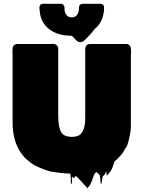

<svg xmlns="http://www.w3.org/2000/svg" viewBox="-20 -941 786 1052"><path d="M462 84Q461 85 460.5 88Q460 91 458 91Q456 90 455.5 87Q455 84 453 81Q452 81 451.5 80.5Q451 80 451 80Q450 80 450 79.5Q450 79 449 79Q439 69 430 58Q421 47 410 37Q409 35 406 32Q404 30 401 27.5Q398 25 395 23Q394 23 393.5 24.5Q393 26 392 27Q388 33 385 34Q382 35 378 31Q377 30 375.5 27.5Q374 25 374 27Q373 37 374.5 47.5Q376 58 371 67Q369 71 368.5 65.5Q368 60 368.5 51Q369 42 368 37Q367 30 366.5 23.5Q366 17 366 10H358Q325 9 293 4Q286 3 278.5 2Q271 1 264 0Q249 -3 241 -6Q228 -10 215 -15Q202 -20 189 -26Q178 -31 168 -36.5Q158 -42 149 -49L134 -61Q130 -64 126.5 -67Q123 -70 120 -73Q119 -74 118.5 -75Q118 -76 116 -77Q89 -106 72.5 -143.5Q56 -181 51 -230Q49 -247 49 -265Q49 -283 49 -301V-633Q49 -642 48.5 -653.5Q48 -665 49 -675Q51 -697 73 -700H248Q258 -700 269 -700.5Q280 -701 288 -695Q292 -692 295 -688Q297 -685 298 -681.5Q299 -678 299 -673V-309Q299 -294 300.5 -272.5Q302 -251 308.5 -231.5Q315 -212 330 -201Q333 -200 336 -198.5Q339 -197 342 -196Q346 -194 349 -194Q361 -191 373 -191Q386 -191 398 -194L407 -197Q413 -199 416 -201Q424 -207 429.5 -216Q435 -225 439 -235L442 -247Q446 -263 446.5 -278.5Q447 -294 447 -309V-673Q447 -679 448.5 -682Q450 -685 452 -689Q457 -697 463.5 -698.5Q470 -700 476 -700H674Q684 -699 690.5 -691.5Q697 -684 697 -673Q699 -664 698 -654.5Q697 -645 697 -637V-266Q697 -257 697 -245Q697 -233 695 -222Q694 -211 691.5 -200.5Q689 -190 687 -180Q683 -162 678 -147.5Q673 -133 665 -125Q662 -118 657 -111Q650 -98 640 -88Q640 -88 639.5 -87.5Q639 -87 639 -86Q636 -85 633 -81Q630 -77 629 -76L621 -68Q617 -64 615 -63L609 -58Q609 -58 608.5 -57.5Q608 -57 608 -56Q605 -50 603 -43.5Q601 -37 599 -30Q595 -20 590.5 -11Q586 -2 579 6L568 18Q565 24 565 22Q564 16 563.5 9.5Q563 3 563 -3L554 14Q554 15 553.5 15Q553 15 553 16Q551 18 548.5 20.5Q546 23 543 25Q541 31 540.5 37.5Q540 44 538 51Q537 55 537.5 59.5Q538 64 534 66Q532 67 531.5 63Q531 59 531 56Q530 47 529.5 38.5Q529 30 527 20Q526 19 525 18Q524 17 523 16Q522 16 521 14Q520 12 521 14Q520 12 519 10.5Q518 9 516 8Q515 7 514.5 6Q514 5 512 4Q509 2 505 4Q501 7 498 12.5Q495 18 493 23Q489 35 484.5 47Q480 59 474 70V71Q472 75 469 79Q466 83 462 84ZM550 -902V-887Q549 -880 548.5 -873.5Q548 -867 546 -861Q541 -837 529 -816.5Q517 -796 498 -782Q494 -777 490 -771Q486 -765 481 -760Q475 -753 469 -746.5Q463 -740 456 -733Q447 -723 437 -715.5Q427 -708 413 -711Q407 -712 402.5 -716.5Q398 -721 393 -725Q384 -736 373 -745H365Q309 -747 272 -766.5Q235 -786 216 -819Q209 -831 204 -846Q200 -860 198.5 -872Q197 -884 196 -897V-901Q196 -908 200.5 -913.5Q205 -919 213 -920Q218 -921 222.5 -920.5Q227 -920 231 -920H314Q322 -920 327 -915Q332 -910 333 -903Q334 -899 333.5 -894.5Q333 -890 334 -885L335 -878Q339 -864 348 -855Q357 -846 373 -846Q391 -846 400.5 -857.5Q410 -869 412 -885Q413 -890 412.5 -895Q412 -900 413 -904Q415 -914 421 -916Q426 -920 432 -920Q438 -920 444 -920H515Q520 -920 525 -920.5Q530 -921 534 -920Q550 -917 550 -902Z"/></svg>

Font: Rubik Wet Paint
Style: Regular
Weight: 400
Designer: Hubert and Fischer, NaN
Foundry: Hubert and Fischer, NaN
Version: Version 2.200